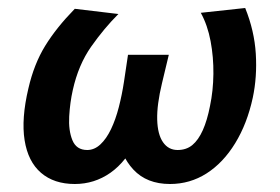

<svg xmlns="http://www.w3.org/2000/svg" viewBox="-20 -447 701 480"><path d="M167 13Q115 13 82.5 -15Q50 -43 41.5 -96.5Q33 -150 51 -226Q65 -287 93 -332.5Q121 -378 167 -425L276 -412Q240 -376 208 -330.5Q176 -285 162 -222Q155 -191 153 -156Q151 -121 161 -96.5Q171 -72 198 -72Q216 -72 231 -86Q246 -100 257.5 -124Q269 -148 277 -179Q285 -210 290 -243L300 -310H402L385 -239Q372 -185 373 -148Q374 -111 387.5 -91.5Q401 -72 424 -72Q446 -72 461 -84.5Q476 -97 487 -121.5Q498 -146 505 -182Q513 -220 513.5 -262Q514 -304 506.5 -344Q499 -384 482 -415L593 -427Q616 -370 619.5 -312.5Q623 -255 612 -203Q598 -138 568 -89Q538 -40 496.5 -13.5Q455 13 405 13Q347 13 313.5 -23Q280 -59 276 -111L324 -101Q296 -43 256 -15Q216 13 167 13Z"/></svg>

Font: Ysabeau Infant
Style: Bold Italic
Weight: 700
Italic angle: -12°
Designer: Christian Thalmann (Catharsis Fonts)
Version: Version 2.001;gftools[0.9.30]; featfreeze: ss01,ss02,lnum